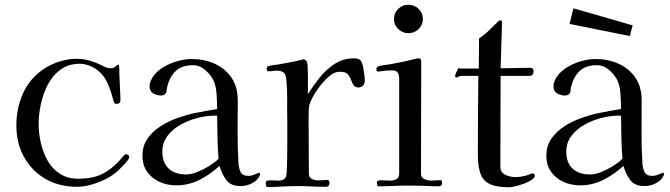

<svg xmlns="http://www.w3.org/2000/svg" viewBox="-20 -787 2828 810"><path d="M525 -124Q525 -117 514 -104.5Q503 -92 498 -87Q489 -78 480 -69Q471 -60 460 -52Q429 -30 386 -14.5Q343 1 305 1Q229 1 171.5 -32.5Q114 -66 81.5 -124.5Q49 -183 49 -258Q49 -332 79 -397Q109 -462 174 -502Q202 -519 236.5 -529Q271 -539 303 -539Q328 -539 351.5 -533Q375 -527 397 -517Q410 -511 422 -505Q434 -499 448 -499Q460 -499 467.5 -506.5Q475 -514 479 -514Q482 -514 482 -510Q484 -498 483.5 -486Q483 -474 484 -463Q485 -441 486 -419Q487 -397 488 -375V-372Q489 -361 486 -355Q483 -349 470 -349Q463 -349 460.5 -357Q458 -365 456 -371Q449 -400 435 -433Q421 -466 397 -486Q382 -500 359.5 -509Q337 -518 317 -518Q269 -518 235.5 -493.5Q202 -469 182 -430.5Q162 -392 152.5 -348Q143 -304 143 -265Q143 -226 152 -185.5Q161 -145 180.5 -110Q200 -75 232.5 -54Q265 -33 311 -33Q375 -33 418 -56.5Q461 -80 501 -129Q505 -136 512 -136Q525 -136 525 -124Z M902 -117Q898 -162 897.5 -207.5Q897 -253 896 -299H882Q851 -299 813.5 -289.5Q776 -280 742 -261Q708 -242 686.5 -213.5Q665 -185 665 -148Q665 -100 692 -75.5Q719 -51 765 -51Q787 -51 813 -61.5Q839 -72 863 -87Q887 -102 902 -117ZM1077 -53Q1077 -49 1076 -47Q1066 -25 1042.5 -13.5Q1019 -2 996 -2Q954 -2 935.5 -26.5Q917 -51 906 -87Q868 -52 822 -28.5Q776 -5 723 -5Q686 -5 653.5 -19.5Q621 -34 601 -62Q581 -90 581 -130Q581 -172 602.5 -202.5Q624 -233 657.5 -254.5Q691 -276 729.5 -289.5Q768 -303 802 -310Q825 -315 849 -319Q873 -323 896 -327Q896 -355 893.5 -392Q891 -429 878 -453Q865 -476 843 -494Q821 -512 794 -512Q748 -512 722 -488Q696 -464 685 -420Q684 -415 683.5 -409.5Q683 -404 682 -399Q681 -393 674.5 -388.5Q668 -384 661 -384Q642 -384 626.5 -393Q611 -402 611 -423Q611 -435 615 -444Q628 -475 657 -495.5Q686 -516 721.5 -527Q757 -538 788 -538Q842 -538 886 -518Q930 -498 956.5 -459.5Q983 -421 983 -363Q983 -298 982.5 -232Q982 -166 986 -100Q987 -78 995 -61.5Q1003 -45 1028 -45Q1041 -45 1055.5 -51.5Q1070 -58 1074 -58Q1077 -58 1077 -53Z M1519 -445Q1519 -435 1511.5 -426.5Q1504 -418 1493 -418Q1478 -418 1471.5 -428Q1465 -438 1460.5 -451Q1456 -464 1447 -474Q1438 -484 1417 -484Q1413 -484 1409.5 -484Q1406 -484 1402 -483Q1385 -480 1365 -462Q1345 -444 1326.5 -419.5Q1308 -395 1296 -371Q1284 -347 1283 -331Q1282 -315 1282 -299.5Q1282 -284 1282 -269Q1282 -215 1282.5 -161Q1283 -107 1283 -54Q1283 -39 1295.5 -32.5Q1308 -26 1321 -26Q1331 -26 1341 -27Q1351 -28 1361 -28Q1366 -28 1368 -23.5Q1370 -19 1370 -15Q1370 1 1354 1Q1324 1 1294 -0.5Q1264 -2 1234 -2Q1203 -2 1171.5 0Q1140 2 1108 2Q1104 2 1102.5 -4Q1101 -10 1101 -14Q1101 -24 1109 -25Q1120 -27 1132 -26Q1144 -25 1154 -25Q1169 -25 1178.5 -31.5Q1188 -38 1189 -54Q1191 -86 1191.5 -119Q1192 -152 1192 -185V-282Q1191 -325 1191.5 -367.5Q1192 -410 1188 -452Q1187 -472 1177 -480.5Q1167 -489 1147 -489Q1139 -489 1130.5 -487.5Q1122 -486 1113 -486Q1105 -486 1105 -498Q1105 -505 1112 -508Q1122 -511 1133 -512.5Q1144 -514 1154 -515Q1181 -520 1208 -525Q1235 -530 1262 -537Q1271 -534 1275 -526Q1277 -522 1278 -504Q1279 -486 1279 -462.5Q1279 -439 1279 -418.5Q1279 -398 1279 -390Q1301 -425 1329 -460Q1357 -495 1393 -518Q1429 -541 1474 -541Q1498 -541 1505 -526Q1512 -511 1514 -491Q1516 -480 1517.5 -468Q1519 -456 1519 -445Z M1845 -15Q1845 -10 1842 -5.5Q1839 -1 1834 -1Q1806 -1 1778.5 -2.5Q1751 -4 1722 -4H1695Q1665 -4 1635.5 -2.5Q1606 -1 1577 -1Q1573 -1 1571.5 -6Q1570 -11 1570 -14Q1570 -19 1571 -21.5Q1572 -24 1577 -25Q1582 -27 1588.5 -26.5Q1595 -26 1601 -26Q1608 -26 1614 -25.5Q1620 -25 1627 -25Q1641 -25 1652.5 -31.5Q1664 -38 1664 -54V-454Q1664 -471 1658 -480.5Q1652 -490 1633 -490Q1619 -490 1604.5 -488.5Q1590 -487 1576 -485Q1568 -485 1568 -494Q1568 -504 1576 -507Q1588 -511 1601.5 -512.5Q1615 -514 1627 -516Q1655 -521 1683 -527Q1711 -533 1738 -540Q1741 -541 1746 -541Q1757 -541 1757 -529Q1757 -411 1756.5 -292Q1756 -173 1756 -54Q1756 -38 1770.5 -31.5Q1785 -25 1798 -25Q1808 -25 1818.5 -26Q1829 -27 1839 -27Q1843 -27 1844 -22Q1845 -17 1845 -15ZM1764 -707Q1764 -682 1746 -664.5Q1728 -647 1703 -647Q1678 -647 1660 -664.5Q1642 -682 1642 -707Q1642 -732 1660 -749.5Q1678 -767 1703 -767Q1728 -767 1746 -749.5Q1764 -732 1764 -707Z M2236 -46Q2236 -37 2222.5 -28Q2209 -19 2190 -12Q2171 -5 2153.5 -1Q2136 3 2128 3Q2076 3 2047.5 -10Q2019 -23 2007.5 -53Q1996 -83 1996 -134Q1996 -217 1996.5 -300.5Q1997 -384 1998 -467H1926Q1919 -467 1914.5 -463.5Q1910 -460 1905 -460Q1900 -460 1900 -467Q1900 -471 1905.5 -483Q1911 -495 1913 -499Q1916 -498 1922 -498H2000L2001 -625Q2024 -640 2043 -658.5Q2062 -677 2081 -696Q2083 -698 2085 -699.5Q2087 -701 2089 -701Q2098 -701 2098 -694L2092 -499Q2124 -499 2155.5 -500Q2187 -501 2218 -501Q2231 -501 2231 -486Q2231 -467 2214 -467H2092Q2092 -391 2091.5 -314.5Q2091 -238 2091 -161V-84Q2091 -59 2112 -49.5Q2133 -40 2153 -40Q2181 -40 2208 -49Q2211 -51 2217 -53Q2223 -55 2226 -55Q2236 -55 2236 -46Z M2606 -117Q2602 -162 2601.5 -207.5Q2601 -253 2600 -299H2586Q2555 -299 2517.5 -289.5Q2480 -280 2446 -261Q2412 -242 2390.5 -213.5Q2369 -185 2369 -148Q2369 -100 2396 -75.5Q2423 -51 2469 -51Q2491 -51 2517 -61.5Q2543 -72 2567 -87Q2591 -102 2606 -117ZM2781 -53Q2781 -49 2780 -47Q2770 -25 2746.5 -13.5Q2723 -2 2700 -2Q2658 -2 2639.5 -26.5Q2621 -51 2610 -87Q2572 -52 2526 -28.5Q2480 -5 2427 -5Q2390 -5 2357.5 -19.5Q2325 -34 2305 -62Q2285 -90 2285 -130Q2285 -172 2306.5 -202.5Q2328 -233 2361.5 -254.5Q2395 -276 2433.5 -289.5Q2472 -303 2506 -310Q2529 -315 2553 -319Q2577 -323 2600 -327Q2600 -355 2597.5 -392Q2595 -429 2582 -453Q2569 -476 2547 -494Q2525 -512 2498 -512Q2452 -512 2426 -488Q2400 -464 2389 -420Q2388 -415 2387.5 -409.5Q2387 -404 2386 -399Q2385 -393 2378.5 -388.5Q2372 -384 2365 -384Q2346 -384 2330.5 -393Q2315 -402 2315 -423Q2315 -435 2319 -444Q2332 -475 2361 -495.5Q2390 -516 2425.5 -527Q2461 -538 2492 -538Q2546 -538 2590 -518Q2634 -498 2660.5 -459.5Q2687 -421 2687 -363Q2687 -298 2686.5 -232Q2686 -166 2690 -100Q2691 -78 2699 -61.5Q2707 -45 2732 -45Q2745 -45 2759.5 -51.5Q2774 -58 2778 -58Q2781 -58 2781 -53ZM2649 -680 2637 -635 2383 -686 2399 -752Z"/></svg>

Font: Kaisei HarunoUmi
Style: Regular
Weight: 400
Designer: Font-Kai, 金井和夫
Foundry: KAZUO KANAI
Version: Version 5.003